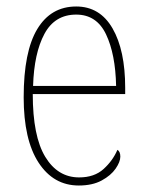

<svg xmlns="http://www.w3.org/2000/svg" viewBox="-20 -562 452 592"><path d="M223 10Q145 10 99 -60.5Q53 -131 53 -262Q53 -403 95 -472.5Q137 -542 215 -542Q288 -542 327 -474.5Q366 -407 366 -291V-272H81Q81 -142 119.5 -78.5Q158 -15 224 -15Q271 -15 299.5 -41Q328 -67 342 -100Q351 -95 351 -79Q351 -63 336.5 -42Q322 -21 293.5 -5.5Q265 10 223 10ZM338 -297Q336 -395 307 -456Q278 -517 215 -517Q149 -517 117 -457.5Q85 -398 82 -297Z"/></svg>

Font: Noto Serif Tamil Condensed Thin
Style: Regular
Weight: 100
Width: 3
Designer: Indian Type Foundry, Tom Grace, and the Monotype Design Team
Foundry: Monotype Imaging Inc.
Version: Version 2.004; ttfautohint (v1.8.4.7-5d5b)